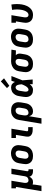

<svg xmlns="http://www.w3.org/2000/svg" viewBox="1804 -2630 1034 4697"><g transform="rotate(-90 2321.5 -282.0)"><path d="M-7 215 97 -410H63V-520H248L198 -216Q196 -203 195 -190Q194 -177 195.5 -164.5Q197 -152 201 -140Q205 -128 213.5 -119Q222 -110 234 -106Q246 -102 259 -102Q276 -102 293.5 -108Q311 -114 325 -126Q339 -138 346.5 -155Q354 -172 357 -189L412 -520H545L481 -136Q480 -129 481 -122.5Q482 -116 486 -111Q490 -106 496.5 -104Q503 -102 509 -102H529V8H491Q467 8 443.5 4Q420 0 400 -11Q380 -22 366 -40Q352 -58 347 -81Q338 -62 324.5 -45Q311 -28 293.5 -15Q276 -2 255 3Q234 8 214 8Q199 8 184 5.5Q169 3 155 -2Q155 26 152 53Q149 80 144 107L126 215Z M856 8Q824 8 793 2Q762 -4 736 -19Q710 -34 691.5 -57.5Q673 -81 663.5 -110Q654 -139 654 -170.5Q654 -202 660 -234L676 -334Q681 -362 690.5 -388.5Q700 -415 717.5 -438.5Q735 -462 758.5 -480Q782 -498 809 -509Q836 -520 863.5 -525.5Q891 -531 919 -531Q951 -531 981 -523.5Q1011 -516 1037 -501.5Q1063 -487 1082 -463Q1101 -439 1110 -410.5Q1119 -382 1119 -350Q1119 -318 1114 -286L1097 -186Q1093 -159 1083 -132Q1073 -105 1056 -81.5Q1039 -58 1015.5 -40Q992 -22 965 -11Q938 0 910.5 4Q883 8 856 8ZM858 -102Q878 -102 898 -109Q918 -116 933 -131Q948 -146 956 -165Q964 -184 967 -204L984 -304Q987 -324 986.5 -344.5Q986 -365 977.5 -382.5Q969 -400 951.5 -409Q934 -418 914 -418Q894 -418 874.5 -410.5Q855 -403 840 -388.5Q825 -374 817.5 -355Q810 -336 806 -316L790 -216Q788 -203 787 -189Q786 -175 788 -162.5Q790 -150 795.5 -138Q801 -126 810 -117.5Q819 -109 832 -105.5Q845 -102 858 -102Z M1494 0Q1471 0 1447.5 -3Q1424 -6 1403.5 -14Q1383 -22 1365.5 -36Q1348 -50 1338 -70Q1328 -90 1326.5 -113.5Q1325 -137 1329 -161L1370 -410H1293V-520H1521L1459 -143Q1458 -135 1460 -128Q1462 -121 1467.5 -117Q1473 -113 1480 -111.5Q1487 -110 1494 -110H1559V0Z M1643 215 1734 -334Q1739 -361 1748 -387Q1757 -413 1773.5 -436.5Q1790 -460 1812.5 -478.5Q1835 -497 1861 -508.5Q1887 -520 1914.5 -524Q1942 -528 1969 -528Q2000 -528 2031 -522Q2062 -516 2088 -501Q2114 -486 2132.5 -462.5Q2151 -439 2160 -410Q2169 -381 2169 -349.5Q2169 -318 2164 -286L2147 -186Q2143 -161 2136 -137Q2129 -113 2116 -90.5Q2103 -68 2084.5 -49Q2066 -30 2043.5 -17Q2021 -4 1996.5 2Q1972 8 1947 8Q1924 8 1903 2Q1882 -4 1866.5 -17.5Q1851 -31 1841.5 -50Q1832 -69 1827 -90L1776 215ZM1910 -102Q1929 -102 1948.5 -109.5Q1968 -117 1983 -131.5Q1998 -146 2006 -165Q2014 -184 2017 -204L2034 -304Q2037 -324 2036.5 -344Q2036 -364 2028.5 -381.5Q2021 -399 2004 -408.5Q1987 -418 1966 -418Q1947 -418 1928 -410.5Q1909 -403 1895.5 -388Q1882 -373 1874.5 -354Q1867 -335 1864 -316L1850 -231Q1848 -217 1846.5 -202.5Q1845 -188 1846 -174.5Q1847 -161 1850.5 -147.5Q1854 -134 1862 -123.5Q1870 -113 1882.5 -107.5Q1895 -102 1910 -102Z M2473 8Q2443 8 2413.5 1.5Q2384 -5 2361 -21.5Q2338 -38 2323 -62.5Q2308 -87 2301.5 -115Q2295 -143 2296 -173.5Q2297 -204 2302 -234L2318 -334Q2322 -360 2330 -384.5Q2338 -409 2352.5 -432Q2367 -455 2387 -474.5Q2407 -494 2431 -506Q2455 -518 2481 -523Q2507 -528 2532 -528Q2555 -528 2576.5 -521.5Q2598 -515 2615 -502Q2632 -489 2644 -471.5Q2656 -454 2665 -434Q2672 -455 2679 -476.5Q2686 -498 2694 -520H2809Q2782 -453 2757 -385Q2732 -317 2704 -250Q2710 -188 2714.5 -125Q2719 -62 2725 0H2610Q2610 -18 2610 -36Q2610 -54 2610 -72Q2597 -56 2582 -41Q2567 -26 2549 -14.5Q2531 -3 2511.5 2.5Q2492 8 2473 8ZM2473 -102Q2491 -102 2508 -112Q2525 -122 2537.5 -136Q2550 -150 2559.5 -166.5Q2569 -183 2577.5 -199.5Q2586 -216 2593.5 -233.5Q2601 -251 2607 -268Q2606 -284 2604.5 -299Q2603 -314 2600 -329.5Q2597 -345 2593 -360Q2589 -375 2581.5 -387.5Q2574 -400 2561 -409Q2548 -418 2532 -418Q2515 -418 2498.5 -408Q2482 -398 2472 -382.5Q2462 -367 2456.5 -350Q2451 -333 2448 -316L2432 -216Q2430 -204 2428.5 -192.5Q2427 -181 2427.5 -169Q2428 -157 2430 -145.5Q2432 -134 2437 -124.5Q2442 -115 2451.5 -108.5Q2461 -102 2473 -102ZM2571 -571 2515 -629 2679 -779 2754 -701Z M3105 8Q3073 8 3042.5 2Q3012 -4 2986 -19Q2960 -34 2941.5 -57.5Q2923 -81 2913.5 -110Q2904 -139 2904 -170.5Q2904 -202 2910 -234L2926 -334Q2931 -361 2940.5 -387Q2950 -413 2967.5 -436Q2985 -459 3008 -476.5Q3031 -494 3057 -505Q3083 -516 3110 -522Q3137 -528 3164 -528Q3168 -528 3172.5 -528Q3177 -528 3181 -528L3455 -520L3437 -410L3319 -413Q3331 -402 3340 -388Q3349 -374 3354 -357Q3359 -340 3359 -322Q3359 -304 3356 -286L3339 -186Q3335 -159 3325.5 -133Q3316 -107 3300 -83.5Q3284 -60 3261 -41.5Q3238 -23 3212 -11.5Q3186 0 3159 4Q3132 8 3105 8ZM3107 -102Q3126 -102 3145 -109.5Q3164 -117 3178 -132.5Q3192 -148 3199 -166.5Q3206 -185 3209 -204L3226 -304Q3229 -323 3229 -342Q3229 -361 3223 -378Q3217 -395 3202 -406Q3187 -417 3168 -418H3163Q3161 -418 3159.5 -418Q3158 -418 3157 -418Q3138 -418 3119.5 -409.5Q3101 -401 3087.5 -386Q3074 -371 3066.5 -353Q3059 -335 3056 -316L3040 -216Q3036 -196 3036.5 -176Q3037 -156 3045 -138.5Q3053 -121 3070 -111.5Q3087 -102 3107 -102Z M3706 8Q3674 8 3643 2Q3612 -4 3586 -19Q3560 -34 3541.5 -57.5Q3523 -81 3513.5 -110Q3504 -139 3504 -170.5Q3504 -202 3510 -234L3526 -334Q3531 -362 3540.5 -388.5Q3550 -415 3567.5 -438.5Q3585 -462 3608.5 -480Q3632 -498 3659 -509Q3686 -520 3713.5 -525.5Q3741 -531 3769 -531Q3801 -531 3831 -523.5Q3861 -516 3887 -501.5Q3913 -487 3932 -463Q3951 -439 3960 -410.5Q3969 -382 3969 -350Q3969 -318 3964 -286L3947 -186Q3943 -159 3933 -132Q3923 -105 3906 -81.5Q3889 -58 3865.5 -40Q3842 -22 3815 -11Q3788 0 3760.5 4Q3733 8 3706 8ZM3708 -102Q3728 -102 3748 -109Q3768 -116 3783 -131Q3798 -146 3806 -165Q3814 -184 3817 -204L3834 -304Q3837 -324 3836.5 -344.5Q3836 -365 3827.5 -382.5Q3819 -400 3801.5 -409Q3784 -418 3764 -418Q3744 -418 3724.5 -410.5Q3705 -403 3690 -388.5Q3675 -374 3667.5 -355Q3660 -336 3656 -316L3640 -216Q3638 -203 3637 -189Q3636 -175 3638 -162.5Q3640 -150 3645.5 -138Q3651 -126 3660 -117.5Q3669 -109 3682 -105.5Q3695 -102 3708 -102Z M4301 8Q4270 8 4240.5 1Q4211 -6 4186.5 -21.5Q4162 -37 4145 -60.5Q4128 -84 4120 -112.5Q4112 -141 4112 -172Q4112 -203 4118 -234L4147 -410H4113V-520H4298L4248 -216Q4246 -203 4245 -190.5Q4244 -178 4245 -165.5Q4246 -153 4250 -141.5Q4254 -130 4261 -121Q4268 -112 4279.5 -107Q4291 -102 4304 -102Q4323 -102 4341 -111.5Q4359 -121 4372.5 -136.5Q4386 -152 4395 -170Q4404 -188 4411 -206.5Q4418 -225 4422.5 -244Q4427 -263 4430 -282Q4439 -338 4438 -393.5Q4437 -449 4428 -504L4559 -521Q4569 -458 4570 -394.5Q4571 -331 4561 -266Q4555 -232 4545.5 -199.5Q4536 -167 4520.5 -136Q4505 -105 4482.5 -77Q4460 -49 4431 -28.5Q4402 -8 4368 0Q4334 8 4301 8Z"/></g></svg>

Font: Iosevka Etoile XBdObl
Style: Regular
Weight: 800
Italic angle: -9°
Designer: Belleve Invis
Foundry: Belleve Invis
Version: Version 15.5.2; ttfautohint (v1.8.4)